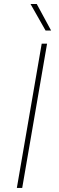

<svg xmlns="http://www.w3.org/2000/svg" viewBox="-20 -926 293 946"><path d="M161.1 -906.2 231.9 -775.4H204.6L130.4 -906.2ZM211.9 -710.9 89.4 0H63L185.5 -710.9Z"/></svg>

Font: Mardoto Thin
Style: Italic
Weight: 250
Italic angle: -12°
Designer: Christian Robertson, Vahan Hovhannisyan
Foundry: Google
Version: Version 1.000